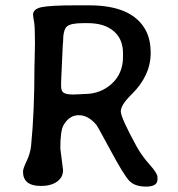

<svg xmlns="http://www.w3.org/2000/svg" viewBox="-20 -709 669 721"><path d="M441.9 -495.1V-509.3Q441.9 -562.5 406.7 -592.3Q371.6 -622.1 309.6 -622.1H292Q245.1 -622.1 231 -609.4Q216.8 -596.7 216.8 -550.3L215.8 -541.5L209.5 -401.9V-384.8Q209.5 -366.7 219.5 -360.4Q229.5 -354 257.8 -354L262.2 -354.5L279.3 -355L296.4 -356Q357.9 -356 399.9 -394.8Q441.9 -433.6 441.9 -495.1ZM206.5 -151.9 216.8 -70.3Q216.8 -43 194.1 -26.9Q171.4 -10.7 133.8 -10.7Q66.4 -10.7 66.4 -64.5Q66.4 -75.7 80.1 -104.2Q93.8 -132.8 96.7 -161.6Q109.4 -286.6 109.4 -460.9L109.9 -475.6Q110.4 -490.2 110.4 -504.4L111.3 -547.9Q111.3 -603 108.4 -625L106.4 -635.3Q104 -649.4 104 -653.3Q104 -675.3 136.2 -682.1Q168.5 -689 268.6 -689H314.5Q479.5 -689 528.8 -592.3Q545.9 -557.6 545.9 -510.7Q545.9 -424.8 473.6 -354Q433.6 -314.9 433.6 -291Q433.6 -267.1 493.2 -158.7Q512.7 -123.5 542 -90.8Q571.3 -58.1 571.3 -44.4V-34.7Q571.3 -8.3 528.3 -8.3Q485.4 -8.3 464.6 -31Q443.8 -53.7 395.3 -144Q346.7 -234.4 341.8 -240.2Q311.5 -276.4 275.9 -276.4Q240.2 -276.4 218.8 -239.3Q206.5 -218.3 206.5 -151.9Z"/></svg>

Font: Averia Gruesa Libre
Style: Regular
Weight: 500
Italic angle: -1.70001°
Version: Version 1.001